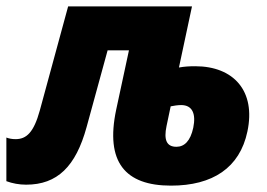

<svg xmlns="http://www.w3.org/2000/svg" viewBox="-50 -573 837 603"><path d="M32 7C130 7 188 -50 222 -174L288 -415H355L315 -229C280 -64 343 10 487 10C618 10 703 -46 727 -160C754 -287 684 -365 563 -365C544 -365 529 -364 512 -361L553 -553H164L75 -226C56 -157 33 -136 -1 -136C-13 -136 -22 -138 -30 -141V-4C-11 3 10 7 32 7ZM473 -177 486 -239C496 -241 508 -243 519 -243C554 -243 566 -216 557 -172C548 -130 529 -112 504 -112C473 -112 464 -134 473 -177Z"/></svg>

Font: Noto Sans Condensed Black
Style: Italic
Weight: 900
Width: 3
Italic angle: -12°
Designer: Monotype Design Team
Foundry: Monotype Imaging Inc.
Version: Version 2.013